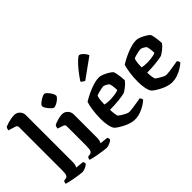

<svg xmlns="http://www.w3.org/2000/svg" viewBox="-81 -1265 1731 1731"><g transform="rotate(-45 784.0 -400.0)"><path d="M212 0Q203 0 178.5 -3.5Q154 -7 124 -12Q94 -17 68 -23Q42 -29 31 -33Q31 -40 34 -48.5Q37 -57 40 -62L65 -66Q81 -69 88 -84Q95 -99 95 -146V-691Q95 -698 91.5 -705.5Q88 -713 79 -716L6 -739Q8 -751 11.5 -759.5Q15 -768 18 -772Q29 -777 51.5 -784Q74 -791 98.5 -795.5Q123 -800 140 -800Q173 -800 194 -777.5Q215 -755 215 -723V-126Q215 -105 210.5 -90Q206 -75 202 -69L280 -61Q283 -57 285 -50Q287 -43 287 -34Q282 -26 268 -18Q254 -10 238.5 -5Q223 0 212 0Z M522 0Q513 0 487.5 -3.5Q462 -7 431.5 -12Q401 -17 374.5 -23Q348 -29 336 -33Q336 -40 339.5 -48.5Q343 -57 346 -62L373 -66Q389 -69 397 -83Q405 -97 405 -146V-391Q405 -411 389 -417L331 -437Q334 -461 344 -472Q362 -481 393.5 -490.5Q425 -500 450 -500Q482 -500 503.5 -477.5Q525 -455 525 -423V-126Q525 -105 520.5 -90Q516 -75 512 -69L590 -61Q592 -57 594.5 -50Q597 -43 597 -34Q592 -26 578 -18Q564 -10 548.5 -5Q533 0 522 0ZM445 -592Q435 -592 418.5 -608.5Q402 -625 388.5 -645Q375 -665 375 -678Q375 -689 393 -704.5Q411 -720 432.5 -731.5Q454 -743 466 -743Q478 -743 493.5 -726.5Q509 -710 521 -689.5Q533 -669 533 -656Q533 -645 517 -630Q501 -615 480 -603.5Q459 -592 445 -592Z M882 0Q855 0 824.5 -10Q794 -20 767 -34.5Q740 -49 720.5 -62.5Q701 -76 696 -83Q682 -102 674.5 -140.5Q667 -179 667 -222Q667 -281 675 -334.5Q683 -388 693 -416Q707 -425 733 -439Q759 -453 791.5 -467Q824 -481 857.5 -490.5Q891 -500 921 -500Q939 -500 965 -489.5Q991 -479 1014.5 -464.5Q1038 -450 1048 -439Q1053 -429 1057.5 -406.5Q1062 -384 1065 -359Q1068 -334 1068 -316Q1050 -291 1023 -270.5Q996 -250 979 -241Q954 -234 901 -228Q848 -222 785 -222Q786 -190 790 -165Q794 -140 798 -135Q803 -130 821.5 -118Q840 -106 861 -95.5Q882 -85 894 -85Q911 -85 941 -89Q971 -93 1001 -98Q1031 -103 1047 -106Q1051 -102 1056 -94.5Q1061 -87 1061 -75Q1045 -60 1017.5 -42.5Q990 -25 955.5 -12.5Q921 0 882 0ZM851 -284Q880 -285 911.5 -289.5Q943 -294 958 -302Q958 -313 956.5 -329.5Q955 -346 952.5 -361.5Q950 -377 947 -384Q944 -389 933.5 -396.5Q923 -404 910.5 -409.5Q898 -415 890 -415Q881 -415 862 -411Q843 -407 824 -401.5Q805 -396 796 -391Q789 -373 786 -344Q783 -315 783 -292Q795 -288 814.5 -286Q834 -284 851 -284ZM813 -565Q801 -568 791 -576Q781 -584 776 -591Q810 -642 843 -682Q876 -722 901.5 -745Q927 -768 937 -768Q946 -768 959.5 -757.5Q973 -747 985 -731.5Q997 -716 1002 -701Z M1356 0Q1329 0 1298.5 -10Q1268 -20 1241 -34.5Q1214 -49 1194.5 -62.5Q1175 -76 1170 -83Q1156 -102 1148.5 -140.5Q1141 -179 1141 -222Q1141 -281 1149 -334.5Q1157 -388 1167 -416Q1181 -425 1207 -439Q1233 -453 1265.5 -467Q1298 -481 1331.5 -490.5Q1365 -500 1395 -500Q1413 -500 1439 -489.5Q1465 -479 1488.5 -464.5Q1512 -450 1522 -439Q1527 -429 1531.5 -406.5Q1536 -384 1539 -359Q1542 -334 1542 -316Q1524 -291 1497 -270.5Q1470 -250 1453 -241Q1428 -234 1375 -228Q1322 -222 1259 -222Q1260 -190 1264 -165Q1268 -140 1272 -135Q1277 -130 1295.5 -118Q1314 -106 1335 -95.5Q1356 -85 1368 -85Q1385 -85 1415 -89Q1445 -93 1475 -98Q1505 -103 1521 -106Q1525 -102 1530 -94.5Q1535 -87 1535 -75Q1519 -60 1491.5 -42.5Q1464 -25 1429.5 -12.5Q1395 0 1356 0ZM1325 -284Q1354 -285 1385.5 -289.5Q1417 -294 1432 -302Q1432 -313 1430.5 -329.5Q1429 -346 1426.5 -361.5Q1424 -377 1421 -384Q1418 -389 1407.5 -396.5Q1397 -404 1384.5 -409.5Q1372 -415 1364 -415Q1355 -415 1336 -411Q1317 -407 1298 -401.5Q1279 -396 1270 -391Q1263 -373 1260 -344Q1257 -315 1257 -292Q1269 -288 1288.5 -286Q1308 -284 1325 -284Z"/></g></svg>

Font: Texturina SemiBold
Style: Regular
Weight: 600
Designer: Guillermo Torres Carreño
Foundry: Omnibus-Type
Version: Version 1.002; ttfautohint (v1.8.3)